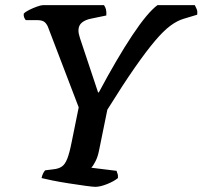

<svg xmlns="http://www.w3.org/2000/svg" viewBox="-20 -724 785 744"><path d="M349 0Q340 0 311 -4Q282 -8 246.5 -13.5Q211 -19 181.5 -25Q152 -31 141 -34Q145 -53 155 -64L187 -68Q207 -70 219.5 -78.5Q232 -87 240.5 -108.5Q249 -130 257 -170L285 -308L168 -614Q163 -629 154 -637.5Q145 -646 124 -646H80Q77 -649 74 -655.5Q71 -662 72 -671Q78 -678 93 -685.5Q108 -693 123.5 -698.5Q139 -704 146 -704H383Q388 -697 390.5 -688Q393 -679 392 -664L334 -652Q312 -648 298 -637Q284 -626 284 -606Q284 -594 290 -576L360 -366H363Q434 -499 492.5 -587Q551 -675 590 -704H735Q738 -698 742 -689Q746 -680 744 -667L691 -651Q667 -644 640.5 -624.5Q614 -605 580.5 -565.5Q547 -526 502 -461.5Q457 -397 396 -299L364 -142Q359 -116 349.5 -98Q340 -80 334 -74L432 -62Q432 -59 435 -52Q438 -45 437 -34Q421 -21 394.5 -10.5Q368 0 349 0Z"/></svg>

Font: Texturina SemiBold
Style: Italic
Weight: 600
Italic angle: -11°
Designer: Guillermo Torres Carreño
Foundry: Omnibus-Type
Version: Version 1.002; ttfautohint (v1.8.3)